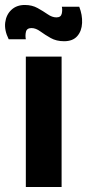

<svg xmlns="http://www.w3.org/2000/svg" viewBox="-37 -753 350 773"><path d="M67 0V-525H211V0ZM221 -587Q190 -587 167 -600Q144 -613 125.5 -626.5Q107 -640 90 -640Q71 -640 67.5 -625Q64 -610 67 -595H-2Q-20 -631 -16 -662.5Q-12 -694 9 -713.5Q30 -733 63 -733Q92 -733 114.5 -720.5Q137 -708 155 -695.5Q173 -683 190 -683Q208 -683 211.5 -697.5Q215 -712 212 -726H282Q295 -693 293.5 -660.5Q292 -628 274 -607.5Q256 -587 221 -587Z"/></svg>

Font: Bricolage Grotesque 12pt Bricolage Grotesque 10pt Regular
Style: Bold
Weight: 700
Designer: Mathieu Triay
Foundry: Atelier Triay
Version: Version 1.001; ttfautohint (v1.8.4.7-5d5b);gftools[0.9.33.de